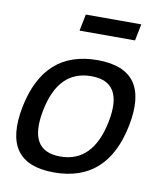

<svg xmlns="http://www.w3.org/2000/svg" viewBox="-79 -765 725 832"><g transform="rotate(10 283.0 -349.0)"><path d="M228.5 -73.2Q372.6 -73.2 409.7 -258.3Q445.8 -439.5 301.8 -439.5Q157.7 -439.5 121.6 -258.3Q84.5 -73.2 228.5 -73.2ZM30.8 -256.3Q82 -512.7 316.4 -512.7Q550.8 -512.7 499.5 -256.3Q448.2 -0.5 213.9 -0.5Q-19.5 -0.5 30.8 -256.3ZM475.6 -698.2 460.9 -625H216.8L231.4 -698.2Z"/></g></svg>

Font: Sansation
Style: Italic
Weight: 400
Designer: Bernd Montag
Version: Version 1.301